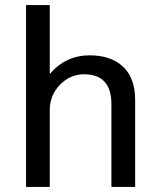

<svg xmlns="http://www.w3.org/2000/svg" viewBox="-20 -740 633 760"><path d="M335 -521Q419 -521 467 -476Q515 -431 515 -344V0H421V-327Q421 -446 313 -446Q258 -446 217.5 -404.5Q177 -363 177 -304V0H83V-720H177V-447Q240 -521 335 -521Z"/></svg>

Font: Chivo
Style: Regular
Weight: 400
Designer: Hector Gatti
Foundry: Omnibus-Type
Version: Version 1.007;PS 001.007;hotconv 1.0.88;makeotf.lib2.5.64775